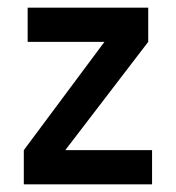

<svg xmlns="http://www.w3.org/2000/svg" viewBox="-20 -480 458 500"><path d="M252 -371H52V-460H366V-371L150 -89H376V0H42V-89Z"/></svg>

Font: Quattrocento Sans
Style: Bold
Weight: 700
Designer: Pablo Impallari
Foundry: Pablo Impallari, Igino Marini, Brenda Gallo
Version: Version 2.000